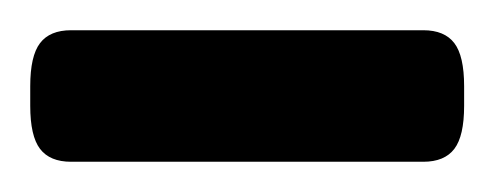

<svg xmlns="http://www.w3.org/2000/svg" viewBox="-20 -709 327 127"><path d="M0 -639V-652Q0 -672 6.5 -680.5Q13 -689 27 -689H260Q274 -689 280.5 -680.5Q287 -672 287 -652V-639Q287 -619 280.5 -610.5Q274 -602 260 -602H27Q13 -602 6.5 -610.5Q0 -619 0 -639Z"/></svg>

Font: Asap-SemiBold
Style: Regular
Weight: 600
Designer: Pablo Cosgaya
Foundry: Omnibus-Type
Version: Version 2.000; ttfautohint (v1.8)